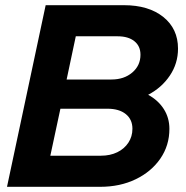

<svg xmlns="http://www.w3.org/2000/svg" viewBox="-20 -720 718 740"><path d="M7 0 156 -700H457.5Q552.8 -700 609.4 -654.6Q666.1 -609.1 666.1 -532.6Q666.1 -475.4 634.6 -428.7Q603.2 -382 551 -354.7Q589.7 -333.6 611.3 -299.7Q632.9 -265.9 632.9 -223.3Q632.9 -159.3 598 -108.7Q563.1 -58.1 502.9 -29.1Q442.8 0 366.1 0ZM236.8 -413.6H409.6Q458.3 -413.6 489.8 -440.5Q521.4 -467.4 521.4 -509.1Q521.4 -542.5 497.8 -561.3Q474.3 -580.1 433.6 -580.1H272.1ZM174 -119.9H369.2Q404.6 -119.9 432 -133.2Q459.4 -146.5 474.9 -170.3Q490.4 -194 490.4 -223.7Q490.4 -259.6 464.8 -280.3Q439.1 -301 394 -301H212.8Z"/></svg>

Font: Red Hat Display VF
Style: Italic
Weight: 300
Italic angle: -12°
Designer: Pentagram, MCKL
Foundry: Pentagram, MCKL
Version: Version 1.023